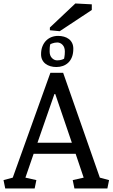

<svg xmlns="http://www.w3.org/2000/svg" viewBox="-24 -1076 643 1096"><path d="M-3.9 -47.9 48.8 -62 263.7 -660.6H336.4L545.9 -62L598.6 -47.9L588.9 0H400.9L391.1 -47.9L453.6 -62L407.7 -198.2H168L121.1 -62L183.6 -47.9L173.8 0H5.9ZM189.9 -261.2H386.2L291.5 -539.1H286.6ZM210.4 -766.6Q210.4 -792 218.3 -811.5Q226.1 -831.1 239.3 -844.2Q252.4 -857.4 270 -864.3Q287.6 -871.1 307.6 -871.1Q325.2 -871.1 341.1 -866.7Q356.9 -862.3 368.9 -853.3Q380.9 -844.2 387.7 -830.3Q394.5 -816.4 394.5 -797.9Q394.5 -771 387 -751.2Q379.4 -731.4 366.2 -718.8Q353 -706.1 335.4 -699.7Q317.9 -693.4 297.9 -693.4Q279.8 -693.4 263.9 -698Q248 -702.6 236.1 -711.7Q224.1 -720.7 217.3 -734.4Q210.4 -748 210.4 -766.6ZM259.3 -782.2Q259.3 -758.8 272.2 -745.1Q285.2 -731.4 302.7 -731.4Q311 -731.4 318.1 -732.7Q325.2 -733.9 330.6 -735.8Q336.4 -737.8 341.8 -740.7Q342.8 -745.6 343.8 -752Q344.7 -757.3 345.5 -764.9Q346.2 -772.5 346.2 -782.2Q346.2 -806.2 333.3 -819.8Q320.3 -833.5 302.7 -833.5Q294.4 -833.5 287.6 -832Q280.8 -830.6 275.4 -828.6Q269 -826.7 263.7 -824.2Q262.2 -820.8 261.2 -815.4Q260.3 -810.5 259.8 -802.7Q259.3 -794.9 259.3 -782.2ZM260.7 -918.9 406.2 -1056.2 500 -1051.3V-1019L316.9 -897.9L260.7 -903.3Z"/></svg>

Font: Noticia Text
Style: Regular
Weight: 400
Designer: JM Sole
Foundry: JM Sole
Version: Version 1.003